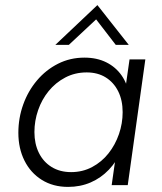

<svg xmlns="http://www.w3.org/2000/svg" viewBox="-20 -726 634 753"><path d="M247 7Q188 7 144 -20.5Q100 -48 76 -96Q52 -144 52 -205Q52 -263 71 -316Q90 -369 125 -410.5Q160 -452 207.5 -476Q255 -500 311 -500Q360 -500 397 -481.5Q434 -463 457 -430Q480 -397 486 -354L466 -339L488 -493H550L481 0H418L440 -155L458 -139Q438 -93 407 -60.5Q376 -28 335.5 -10.5Q295 7 247 7ZM259 -51Q304 -51 341.5 -71Q379 -91 405.5 -124.5Q432 -158 446.5 -200Q461 -242 461 -286Q461 -333 443.5 -368Q426 -403 394.5 -422.5Q363 -442 320 -442Q274 -442 236 -422Q198 -402 171 -369Q144 -336 129.5 -294Q115 -252 115 -208Q115 -162 132.5 -126.5Q150 -91 182.5 -71Q215 -51 259 -51ZM197 -550 362 -706 485 -550H434L357 -650L250 -550Z"/></svg>

Font: Hanken Grotesk Light
Style: Italic
Weight: 300
Italic angle: -8°
Designer: Alfredo Marco Pradil
Foundry: Hanken Design Co.
Version: Version 3.013